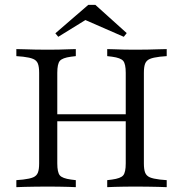

<svg xmlns="http://www.w3.org/2000/svg" viewBox="-20 -774 757 794"><path d="M141.9 -369.4V-472.6Q141.9 -497.6 136.7 -510.9Q131.5 -524.2 117.3 -530.2Q103.2 -536.3 75.8 -539.5L47.6 -541.9V-571Q61.3 -571 81.5 -570.2Q101.6 -569.4 124.6 -569Q147.6 -568.5 171 -568.5H179H185.5Q205.6 -568.5 225.8 -569Q246 -569.4 263.7 -570.2Q281.5 -571 293.5 -571V-541.9L273.4 -539.5Q237.9 -534.7 227.4 -522.2Q216.9 -509.7 216.9 -472.6V-369.4ZM500 -201.6V-472.6Q500 -509.7 489.5 -522.2Q479 -534.7 443.5 -539.5L423.4 -541.9V-571Q436.3 -571 453.6 -570.2Q471 -569.4 491.1 -569Q511.3 -568.5 531.5 -568.5H537.9H546Q569.4 -568.5 592.3 -569Q615.3 -569.4 635.1 -570.2Q654.8 -571 669.4 -571V-541.9L641.1 -539.5Q613.7 -536.3 599.6 -530.2Q585.5 -524.2 580.2 -510.9Q575 -497.6 575 -472.6V-201.6ZM171 -2.4Q147.6 -2.4 124.6 -2Q101.6 -1.6 81.5 -1.2Q61.3 -0.8 47.6 0V-29L75.8 -31.5Q103.2 -34.7 117.3 -40.7Q131.5 -46.8 136.7 -60.1Q141.9 -73.4 141.9 -98.4V-369.4H216.9V-98.4Q216.9 -61.3 227.4 -48.8Q237.9 -36.3 273.4 -31.5L293.5 -29V0Q281.5 -0.8 263.7 -1.2Q246 -1.6 225.8 -2Q205.6 -2.4 185.5 -2.4H179ZM188.7 -272.6V-301.6H527.4V-272.6ZM531.5 -2.4Q511.3 -2.4 491.1 -2Q471 -1.6 453.6 -1.2Q436.3 -0.8 423.4 0V-29L443.5 -31.5Q479 -36.3 489.5 -48.8Q500 -61.3 500 -98.4V-201.6H575V-98.4Q575 -73.4 580.2 -60.1Q585.5 -46.8 599.6 -40.7Q613.7 -34.7 641.1 -31.5L669.4 -29V0Q654.8 -0.8 635.1 -1.2Q615.3 -1.6 592.3 -2Q569.4 -2.4 546 -2.4H537.9ZM221 -621.8 208.9 -636.3 345.2 -754H374.2L504 -637.1L491.9 -621.8L307.3 -702.4L358.1 -706.5Z"/></svg>

Font: Playfair 5pt SemiExpanded Light Light
Style: Regular
Weight: 300
Version: Version 2.203